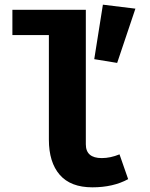

<svg xmlns="http://www.w3.org/2000/svg" viewBox="-20 -784 640 821"><path d="M347 -167Q347 -108 415 -108Q452 -108 491 -124L528 -18Q464 17 375 17Q282 17 235.5 -36.5Q189 -90 189 -187V-634H33V-742H347ZM559 -747 481 -515 383 -531 420 -764Z"/></svg>

Font: Fira Mono
Style: Bold
Weight: 700
Monospace: yes
Designer: Carrois Corporate & Edenspiekermann AG
Foundry: Carrois Corporate GbR & Edenspiekermann AG
Version: Version 3.206